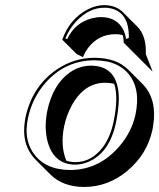

<svg xmlns="http://www.w3.org/2000/svg" viewBox="-20 -665 623 751"><path d="M79.6 -205.1Q105.5 -326.7 201.2 -392.6Q269.5 -439 350.1 -439Q434.6 -438.5 480.5 -393.6L537.1 -336.9Q596.2 -277.8 578.6 -170.4Q577.6 -163.6 576.2 -157.2Q556.2 -62.5 478 3.4Q402.8 65.9 309.6 66.4Q226.1 65.9 177.7 18.1L121.1 -38.6Q62 -97.7 77.6 -193.4Q78.6 -199.7 79.6 -205.1ZM391.1 -341.3Q307.6 -341.3 258.3 -248Q239.7 -212.4 231 -171.4Q215.3 -94.7 239.3 -36.6Q256.3 -30.8 275.4 -30.8Q336.4 -30.8 380.9 -87.4Q411.1 -127 423.8 -187Q444.3 -284.2 426.8 -336.9Q410.2 -341.3 391.1 -341.3ZM460 -527.8Q445.8 -531.7 431.6 -531.2Q365.2 -531.2 324.2 -477.1Q312 -460.4 304.7 -441.4L279.8 -453.6L223.6 -509.8Q252.4 -592.3 324.7 -628.9Q356.9 -645 387.2 -645Q433.6 -644.5 460.9 -617.2L517.6 -560.5Q553.2 -523.9 550.3 -453.6L577.1 -384.8L520.5 -441.4L463.9 -498Q463.9 -514.2 460 -527.8ZM334.5 -408.2Q432.1 -408.2 443.4 -305.2Q444.8 -292 444.8 -278.8Q444.3 -237.8 433.6 -185.1Q408.2 -65.4 322.8 -30.8Q298.3 -21.5 275.4 -21Q189.5 -21 165.5 -113.8Q158.7 -141.6 158.7 -172.4Q159.2 -202.1 164.6 -230Q186.5 -334.5 253.4 -381.8Q291 -407.7 334.5 -408.2ZM89.4 -203.1Q69.3 -108.4 124.5 -48.8Q156.7 -15.1 206.1 -4.9Q228.5 -0.5 252.9 0Q368.2 0 448.2 -94.2Q495.6 -150.4 509.8 -216.3Q532.2 -321.8 478 -381.3Q447.8 -413.6 399.4 -424.3Q376 -428.7 350.1 -429.2Q235.8 -429.2 157.7 -340.8Q106.4 -282.2 89.4 -203.1ZM473.1 -512.7 483.9 -516.6Q485.8 -617.7 410.6 -632.8Q399.4 -635.3 387.2 -634.8Q328.1 -634.8 277.3 -580.6Q251 -551.8 235.8 -515.1L242.7 -511.7Q272 -575.2 338.9 -593.3Q357.4 -598.1 375 -598.1Q438.5 -598.1 463.9 -545.4Q470.7 -529.8 473.1 -512.7Z"/></svg>

Font: Linux Biolinum Shadow O
Style: Italic
Weight: 400
Italic angle: -12°
Designer: Philipp H. Poll
Foundry: Philipp H. Poll
Version: Version 0.6.2